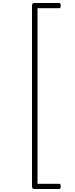

<svg xmlns="http://www.w3.org/2000/svg" viewBox="-20 -1195 505 1290"><path d="M388 -1157Q388 -1148 385 -1144Q382 -1140 377 -1140H232V40H377Q382 40 385 44Q388 48 388 58Q388 67 385 71Q382 75 377 75H214Q195 75 195 60V-1160Q195 -1175 214 -1175H377Q382 -1175 385 -1171Q388 -1167 388 -1157Z"/></svg>

Font: Playwrite FR Moderne Thin
Style: Regular
Weight: 250
Version: Version 1.002